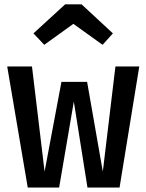

<svg xmlns="http://www.w3.org/2000/svg" viewBox="-20 -839 655 859"><path d="M514.9 0H371.3L310.3 -384.6L244.6 0H104.1L12.3 -541.5H123.1L179.5 -71.3L254.9 -472.8H369.7L440 -71.3L496.4 -541.5H603.1ZM177.9 -638.5 129.7 -689.7 271.3 -819.5H345.1L485.1 -689.7L439 -638.5L308.2 -732.3Z"/></svg>

Font: Fira Code Medium
Style: Regular
Weight: 500
Designer: Carrois Corporate, Edenspiekermann AG, Nikita Prokopov
Foundry: Carrois Corporate, Edenspiekermann AG, Nikita Prokopov
Version: Version 6.002